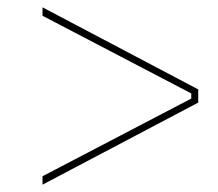

<svg xmlns="http://www.w3.org/2000/svg" viewBox="-20 -587 595 524"><path d="M96 -83 521 -307V-343L96 -567V-544L502 -332V-318L96 -106Z"/></svg>

Font: Fixel Display 20240404 Thin
Style: Italic
Weight: 100
Italic angle: -10°
Designer: AlfaBravo + MacPaw
Foundry: Kyrylo Tkachov, Marchela Mozhyna, Serhii Makarenko, Maria Weinstein, Zakhar Kryvoshyya
Version: Version 1.211;Glyphs 3.2 (3225)